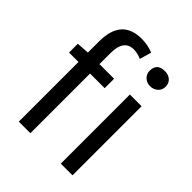

<svg xmlns="http://www.w3.org/2000/svg" viewBox="-224 -938 1067 1067"><g transform="rotate(45 310.0 -404.5)"><path d="M107 -630Q107 -809 265 -809Q313 -809 356 -791L336 -722Q305 -736 275 -736Q198 -736 198 -629V-543H313V-469H198V0H107V-469H33V-538L107 -543ZM437 -543H529V0H437ZM529 -757Q547 -741 547 -714Q547 -689 529 -672Q510 -655 483 -655Q457 -655 439 -672Q421 -689 421 -714Q421 -773 483 -773Q511 -773 529 -757Z"/></g></svg>

Font: KaiGen Gothic CN Regular
Style: Regular
Weight: 400
Designer: Ryoko NISHIZUKA  (kana & ideographs); Paul D. Hunt (Latin, Greek & Cyrillic); Wenlong ZHANG  (bopomofo); Sandoll Communi
Foundry: Adobe Systems Incorporated
Version: Version 1.002.20150501